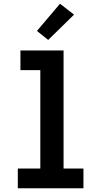

<svg xmlns="http://www.w3.org/2000/svg" viewBox="-20 -1004 540 1024"><path d="M75 0V-105H195V-630H89V-735H319V-105H425V0ZM237 -791 177 -839 300 -984 375 -926Z"/></svg>

Font: Iosevka Curly Extrabold
Style: Regular
Weight: 800
Monospace: yes
Designer: Belleve Invis
Foundry: Belleve Invis
Version: Version 22.1.2; ttfautohint (v1.8.4)